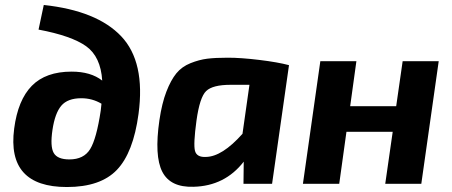

<svg xmlns="http://www.w3.org/2000/svg" viewBox="-20 -739 1818 772"><path d="M135 -620 156 -719Q370 -696 467.5 -593Q565 -490 537 -281Q516 -125 450 -56Q384 13 249 13Q6 13 37 -222Q52 -337 108 -394Q164 -451 268 -451Q345 -451 391 -415Q385 -511 326.5 -553Q268 -595 135 -620ZM259 -98Q317 -98 342.5 -139.5Q368 -181 385 -294L388 -322Q351 -344 307 -344Q252 -344 226.5 -314Q201 -284 191 -217Q181 -150 196 -124Q211 -98 259 -98Z M1074 0H959L960 -89Q884 9 758 12Q665 15 632.5 -48.5Q600 -112 621 -256Q631 -324 649 -370.5Q667 -417 689 -444Q711 -471 746 -485Q781 -499 813.5 -503Q846 -507 896 -507Q949 -507 1023 -498Q1097 -489 1142 -477ZM983 -398H907Q835 -398 809 -373Q783 -348 770 -254Q757 -159 764 -132.5Q771 -106 808 -108Q873 -109 955 -201Z M1744 -493 1674 0H1529L1559 -209H1373L1344 0H1198L1268 -493H1413L1388 -312H1573L1599 -493Z"/></svg>

Font: Ezarion
Style: Bold Italic
Weight: 700
Italic angle: -8°
Designer: Natanael Gama
Version: Version 1.001;PS 001.001;hotconv 1.0.70;makeotf.lib2.5.58329